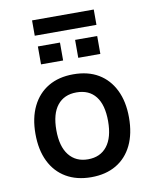

<svg xmlns="http://www.w3.org/2000/svg" viewBox="-90 -874 761 950"><g transform="rotate(-10 291.0 -398.5)"><path d="M292 9Q219 9 166 -22Q113 -53 84.5 -111Q56 -169 56 -250Q56 -330 84.5 -388Q113 -446 165.5 -477Q218 -508 291 -508Q365 -508 417 -477Q469 -446 497.5 -388Q526 -330 526 -250Q526 -169 498 -111Q470 -53 417.5 -22Q365 9 292 9ZM291 -81Q353 -81 387 -124.5Q421 -168 421 -250Q421 -332 387.5 -374.5Q354 -417 291 -417Q229 -417 195 -374.5Q161 -332 161 -250Q161 -168 195.5 -124.5Q230 -81 291 -81ZM137 -729V-806H447V-729ZM143 -584V-674H254V-584ZM330 -584V-674H441V-584Z"/></g></svg>

Font: Nunito Sans 7pt SemiCondensed SemiBold
Style: Regular
Weight: 600
Width: 4
Designer: Vernon Adams
Foundry: Vernon Adams
Version: Version 3.101;gftools[0.9.27]